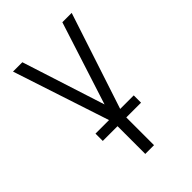

<svg xmlns="http://www.w3.org/2000/svg" viewBox="-215 -617 930 930"><g transform="rotate(-45 250.0 -152.5)"><path d="M220 215V0L49 -520H113L250 -94L387 -520H451L280 0V215ZM381 25H119V-25H381Z"/></g></svg>

Font: Iosevka Light
Style: Regular
Weight: 300
Monospace: yes
Designer: Belleve Invis
Foundry: Belleve Invis
Version: Version 32.5.0; ttfautohint (v1.8.4)